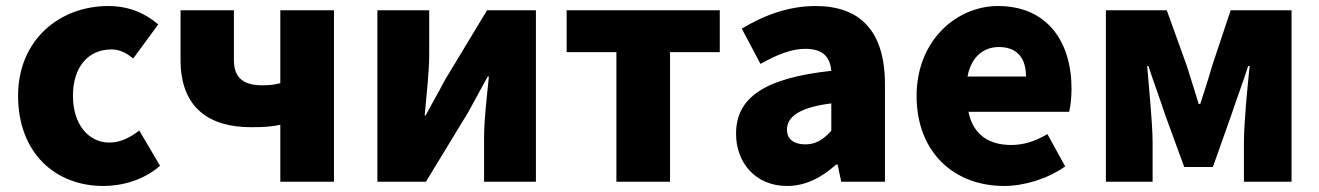

<svg xmlns="http://www.w3.org/2000/svg" viewBox="-20 -603 4376 637"><path d="M323 14C383 14 455 -4 511 -53L442 -170C413 -147 379 -130 343 -130C274 -130 222 -190 222 -285C222 -379 271 -439 350 -439C374 -439 396 -430 422 -409L505 -522C462 -559 408 -583 339 -583C180 -583 40 -473 40 -285C40 -96 163 14 323 14Z M910 0H1088V-569H910V-327C891 -322 874 -320 850 -320C783 -320 756 -349 756 -404V-569H579V-404C579 -243 677 -181 812 -181C859 -181 881 -183 910 -189Z M1232 0H1393L1533 -230C1551 -262 1579 -315 1598 -349H1602C1595 -279 1586 -204 1586 -148V0H1758V-569H1596L1457 -339C1440 -306 1410 -254 1392 -220H1389C1395 -289 1404 -365 1404 -421V-569H1232Z M2025 0H2203V-430H2368V-569H1860V-430H2025Z M2591 14C2654 14 2707 -15 2754 -57H2759L2771 0H2916V-323C2916 -501 2833 -583 2686 -583C2597 -583 2516 -553 2441 -508L2503 -391C2560 -423 2607 -441 2652 -441C2710 -441 2734 -414 2738 -368C2516 -344 2422 -279 2422 -159C2422 -64 2486 14 2591 14ZM2652 -124C2615 -124 2591 -140 2591 -173C2591 -213 2627 -246 2738 -260V-169C2712 -141 2688 -124 2652 -124Z M3311 14C3377 14 3455 -9 3514 -51L3455 -158C3414 -134 3376 -122 3335 -122C3263 -122 3209 -154 3193 -232H3527C3531 -246 3535 -277 3535 -309C3535 -464 3455 -583 3291 -583C3154 -583 3021 -469 3021 -285C3021 -96 3147 14 3311 14ZM3190 -349C3202 -416 3245 -447 3294 -447C3359 -447 3384 -405 3384 -349Z M3649 0H3804V-132C3804 -194 3791 -319 3786 -384H3790C3806 -335 3830 -270 3846 -221L3909 -49H4004L4065 -221C4081 -270 4105 -333 4121 -384H4126C4119 -319 4107 -194 4107 -132V0H4265V-569H4063L4001 -383C3988 -337 3975 -298 3962 -258H3957C3945 -298 3932 -337 3918 -383L3851 -569H3649Z"/></svg>

Font: Noto Sans HK Black
Style: Regular
Weight: 900
Designer: Ryoko NISHIZUKA 西塚涼子 (kana, bopomofo & ideographs); Paul D. Hunt (Latin, Greek & Cyrillic); Sandoll Communications 산돌커뮤니
Foundry: Adobe
Version: Version 2.004;hotconv 1.0.118;makeotfexe 2.5.65603